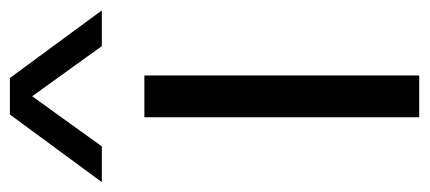

<svg xmlns="http://www.w3.org/2000/svg" viewBox="-294 -594 848 379"><g transform="rotate(-90 129.5 -404.0)"><path d="M88 0V-542.5H170.5V0ZM-40 -626.5 93.5 -808H165.5L299 -626.5H228.5L129.5 -764L30.5 -626.5Z"/></g></svg>

Font: Encode Sans Expanded
Style: Regular
Weight: 400
Width: 7
Designer: Multiple Designers
Foundry: Impallari Type
Version: Version 3.000; ttfautohint (v1.8.3) -l 8 -r 50 -G 200 -x 14 